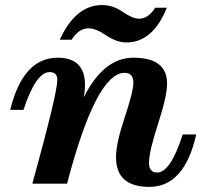

<svg xmlns="http://www.w3.org/2000/svg" viewBox="-20 -729 809 762"><path d="M572.8 12.7Q440.4 12.7 440.4 -105Q440.4 -160.2 474.9 -262.9Q509.3 -365.7 509.3 -400.9Q509.3 -439.9 474.6 -439.9Q361.3 -439.9 246.1 0H108.4Q207.5 -358.9 207.5 -412.1Q207.5 -442.9 176.8 -442.9Q122.6 -442.9 73.2 -293H20.5Q71.3 -500 209 -500Q317.4 -500 317.4 -391.1Q317.4 -368.2 312.5 -342.8Q391.6 -500 508.8 -500Q643.1 -500 643.1 -397.9Q643.1 -347.2 607.2 -237.3Q571.3 -127.4 571.3 -82.5Q571.3 -44.4 604 -44.4Q656.7 -44.4 705.1 -195.3H758.8Q711.9 12.7 572.8 12.7ZM481.9 -560.5Q442.9 -560.5 401.4 -588.6Q359.9 -616.7 331.1 -616.7Q293 -616.7 264.2 -571.3H217.3Q279.8 -709 385.7 -709Q427.7 -709 467 -681.9Q506.3 -654.8 532.2 -654.8Q568.4 -654.8 595.7 -698.2H642.1Q586.4 -560.5 481.9 -560.5Z"/></svg>

Font: Munson
Style: Bold Italic
Weight: 700
Italic angle: -12°
Designer: Paul James MIller
Foundry: High-Logic / Made with FontCreator
Version: Version 2.10;May 5, 2019;FontCreator 11.5.0.2430 64-bit